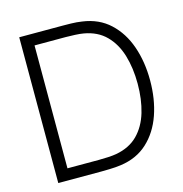

<svg xmlns="http://www.w3.org/2000/svg" viewBox="-106 -818 875 916"><g transform="rotate(-15 331.0 -360.0)"><path d="M70 0V-720H284.5Q297 -720 325.2 -719.5Q353.5 -719 379 -715Q460 -704 513.5 -654.2Q567 -604.5 593.5 -528.2Q620 -452 620 -360Q620 -267.5 593.5 -191.2Q567 -115 513.5 -65.5Q460 -16 379 -5Q353.5 -1.5 324.8 -0.8Q296 0 284.5 0ZM130.5 -56.5H284.5Q307 -56.5 331 -57.8Q355 -59 372 -62Q439 -74 480 -115.2Q521 -156.5 539.8 -219.8Q558.5 -283 558.5 -360Q558.5 -437.5 539.5 -500.8Q520.5 -564 479.5 -605.2Q438.5 -646.5 372 -658Q355 -661 330.2 -662.2Q305.5 -663.5 284.5 -663.5H130.5Z"/></g></svg>

Font: Manrope ExtraLight Light
Style: Regular
Weight: 300
Version: Version 4.504